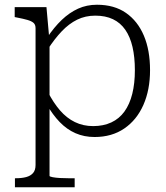

<svg xmlns="http://www.w3.org/2000/svg" viewBox="-20 -567 701 810"><path d="M295 223H43V185H46Q72 185 90.5 180Q109 175 119.5 163Q130 151 130 129V-448Q130 -463 121.5 -470.5Q113 -478 95.5 -483Q78 -488 52 -493L42 -495V-537H176L188 -403L189 -394V175Q189 178 202 180.5Q215 183 233.5 184Q252 185 270 185H295ZM379 11Q335 11 298.5 -5Q262 -21 232 -52Q202 -83 177 -127L182 -179Q205 -134 233 -101.5Q261 -69 296 -52Q331 -35 373 -35Q416 -35 449.5 -50.5Q483 -66 505 -96.5Q527 -127 538 -171Q549 -215 549 -271Q549 -326 539 -369Q529 -412 508.5 -441.5Q488 -471 456.5 -486Q425 -501 382 -501Q340 -501 305.5 -484Q271 -467 240.5 -435Q210 -403 181 -358L178 -407Q208 -452 240.5 -483Q273 -514 309.5 -530.5Q346 -547 389 -547Q462 -547 511.5 -512.5Q561 -478 587 -416.5Q613 -355 613 -271Q613 -188 585 -124.5Q557 -61 504.5 -25Q452 11 379 11Z"/></svg>

Font: Roboto Serif ExtraLight
Style: Regular
Weight: 250
Version: Version 1.007